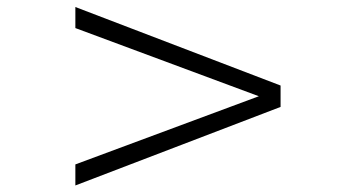

<svg xmlns="http://www.w3.org/2000/svg" viewBox="-20 -581 1040 561"><path d="M799.8 -268.6 200.2 -39.1V-100.6L736.3 -299.8L200.2 -499V-560.5L799.8 -331.1Z"/></svg>

Font: FreeUniversal
Style: Bold
Weight: 700
Version: Version 1.001 March 22, 2017